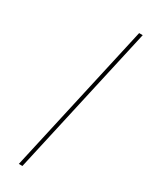

<svg xmlns="http://www.w3.org/2000/svg" viewBox="-189 -749 613 787"><g transform="rotate(30 117.0 -355.5)"><path d="M58 0 217 -711H234L75 0Z"/></g></svg>

Font: EauTest Thin
Style: Italic
Weight: 250
Italic angle: -12°
Designer: Christian Thalmann (Catharsis Fonts)
Version: Version 0.001;PS 000.001;hotconv 1.0.88;makeotf.lib2.5.64775